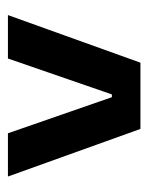

<svg xmlns="http://www.w3.org/2000/svg" viewBox="35 -714 374 484"><g transform="rotate(90 222.0 -472.0)"><path d="M138 -639H305L425 -305H316L225 -567H218L127.5 -305H18Z"/></g></svg>

Font: Anek Odia SemiBold
Style: Regular
Weight: 600
Version: Version 1.003